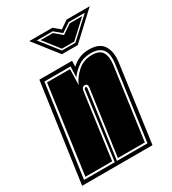

<svg xmlns="http://www.w3.org/2000/svg" viewBox="-193 -751 751 839"><g transform="rotate(-30 182.5 -331.5)"><path d="M-28 0 42 -495H207L206 -465Q223 -482 245 -491.5Q267 -501 294 -501Q348 -501 367.5 -469Q387 -437 380 -386L327 0ZM-8 -18H147L192 -353Q193 -366 200 -366Q206 -366 205 -355L158 -18H312L363 -388Q370 -439 352 -461Q334 -483 294 -483Q256 -483 229.5 -464.5Q203 -446 187 -423L189 -477H57ZM4 -27 65 -468H181L179 -388Q190 -418 220.5 -446Q251 -474 294 -474Q333 -474 346 -451.5Q359 -429 354 -390L304 -27H168L214 -356Q217 -375 201 -375Q187 -375 184 -356L139 -27ZM263 -542H183L88 -663H205L237 -636L276 -663H393ZM360 -649H279L234 -619L198 -649H118L191 -556H259ZM343 -642 257 -563H195L133 -642H195L233 -610L280 -642Z"/></g></svg>

Font: Alumni Sans Collegiate One SC
Style: Italic
Weight: 400
Italic angle: -8°
Designer: Robert E. Leuschke
Foundry: Robert E. Leuschke
Version: Version 1.100